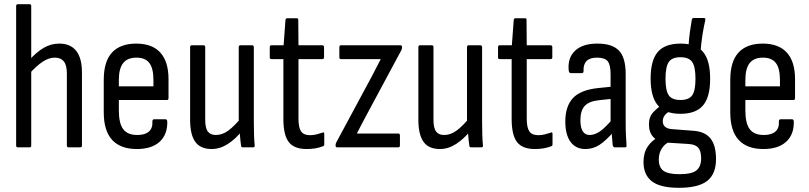

<svg xmlns="http://www.w3.org/2000/svg" viewBox="-20 -703 3859 916"><path d="M307 0Q299 0 299 -9V-352Q299 -392 284.5 -410Q270 -428 241 -428Q213 -428 183.5 -408.5Q154 -389 119 -350L116 -412Q153 -454 188 -474.5Q223 -495 263 -495Q316 -495 343.5 -460.5Q371 -426 371 -356V-9Q371 0 363 0ZM65 0Q57 0 57 -9V-674Q57 -683 65 -683H121Q129 -683 129 -674V-9Q129 0 121 0Z M633 8Q555 8 515 -35.5Q475 -79 475 -167V-322Q475 -410 514.5 -452.5Q554 -495 630 -495Q706 -495 745 -452Q784 -409 784 -325V-235Q784 -226 777 -226H547V-176Q547 -114 568 -86.5Q589 -59 635 -59Q672 -59 690.5 -75.5Q709 -92 707 -123Q707 -134 715 -134H770Q776 -134 778 -125Q780 -62 742 -27Q704 8 633 8ZM547 -291H712V-321Q712 -377 692.5 -402.5Q673 -428 631 -428Q588 -428 567.5 -402Q547 -376 547 -321Z M990 8Q936 8 911.5 -26.5Q887 -61 887 -131V-478Q887 -487 895 -487H951Q959 -487 959 -478V-133Q959 -92 971.5 -75.5Q984 -59 1010 -59Q1041 -59 1070 -80.5Q1099 -102 1134 -145L1137 -81Q1103 -39 1066 -15.5Q1029 8 990 8ZM1139 0Q1130 0 1130 -9Q1127 -29 1125 -55Q1123 -81 1123 -98L1119 -116V-478Q1119 -487 1127 -487H1182Q1191 -487 1191 -478V-121Q1191 -84 1192 -57Q1193 -30 1195 -11Q1197 0 1187 0Z M1443 8Q1383 8 1357.5 -25.5Q1332 -59 1332 -135V-421H1275Q1267 -421 1267 -429V-478Q1267 -487 1275 -487H1333L1342 -608Q1343 -616 1351 -616H1396Q1403 -616 1403 -608L1404 -487H1517Q1526 -487 1526 -478V-429Q1526 -421 1517 -421H1404V-137Q1404 -94 1416.5 -76Q1429 -58 1459 -58Q1475 -58 1490.5 -62Q1506 -66 1518 -70Q1527 -75 1527 -64V-15Q1527 -6 1520 -5Q1505 1 1485.5 4.5Q1466 8 1443 8Z M1589 0Q1581 0 1581 -8V-10Q1581 -17 1584 -23L1753 -337Q1764 -358 1774.5 -378.5Q1785 -399 1796 -420V-421Q1776 -421 1755.5 -421Q1735 -421 1714 -421H1607Q1599 -421 1599 -429V-478Q1599 -487 1607 -487H1890Q1898 -487 1898 -480V-477Q1898 -470 1895 -464L1728 -153Q1717 -132 1705.5 -110.5Q1694 -89 1683 -67V-66Q1703 -66 1720.5 -66Q1738 -66 1758 -66H1880Q1888 -66 1888 -57V-9Q1888 0 1880 0Z M2079 8Q2025 8 2000.5 -26.5Q1976 -61 1976 -131V-478Q1976 -487 1984 -487H2040Q2048 -487 2048 -478V-133Q2048 -92 2060.5 -75.5Q2073 -59 2099 -59Q2130 -59 2159 -80.5Q2188 -102 2223 -145L2226 -81Q2192 -39 2155 -15.5Q2118 8 2079 8ZM2228 0Q2219 0 2219 -9Q2216 -29 2214 -55Q2212 -81 2212 -98L2208 -116V-478Q2208 -487 2216 -487H2271Q2280 -487 2280 -478V-121Q2280 -84 2281 -57Q2282 -30 2284 -11Q2286 0 2276 0Z M2532 8Q2472 8 2446.5 -25.5Q2421 -59 2421 -135V-421H2364Q2356 -421 2356 -429V-478Q2356 -487 2364 -487H2422L2431 -608Q2432 -616 2440 -616H2485Q2492 -616 2492 -608L2493 -487H2606Q2615 -487 2615 -478V-429Q2615 -421 2606 -421H2493V-137Q2493 -94 2505.5 -76Q2518 -58 2548 -58Q2564 -58 2579.5 -62Q2595 -66 2607 -70Q2616 -75 2616 -64V-15Q2616 -6 2609 -5Q2594 1 2574.5 4.5Q2555 8 2532 8Z M2912 0Q2906 0 2903 -11Q2902 -25 2899.5 -52.5Q2897 -80 2897 -100L2893 -117V-348Q2893 -393 2879.5 -410.5Q2866 -428 2828 -428Q2761 -428 2764 -364Q2764 -354 2756 -354H2704Q2694 -354 2693 -369Q2688 -428 2724 -461.5Q2760 -495 2830 -495Q2901 -495 2933 -461.5Q2965 -428 2965 -350V-120Q2965 -81 2966.5 -54Q2968 -27 2969 -11Q2971 0 2962 0ZM2773 8Q2727 8 2702 -26Q2677 -60 2677 -124Q2677 -195 2713 -234.5Q2749 -274 2834 -283L2904 -290V-232L2838 -225Q2790 -220 2769.5 -197.5Q2749 -175 2749 -129Q2749 -95 2760 -77Q2771 -59 2793 -59Q2817 -59 2842 -76Q2867 -93 2906 -139L2908 -75Q2870 -31 2839.5 -11.5Q2809 8 2773 8Z M3219 193Q3130 193 3090 162Q3050 131 3050 70Q3050 27 3069.5 -3Q3089 -33 3126 -52L3178 -28Q3152 -18 3137.5 5Q3123 28 3123 58Q3123 96 3145.5 112Q3168 128 3222 128Q3280 128 3302.5 110Q3325 92 3325 52Q3325 18 3311.5 2Q3298 -14 3266 -16L3155 -23Q3119 -26 3097.5 -48.5Q3076 -71 3076 -109Q3076 -146 3096.5 -167.5Q3117 -189 3141 -205L3186 -176Q3165 -169 3153.5 -155.5Q3142 -142 3142 -125Q3142 -109 3152 -99Q3162 -89 3185 -87L3289 -79Q3344 -75 3370 -42Q3396 -9 3396 56Q3396 127 3354 160Q3312 193 3219 193ZM3226 -160Q3153 -160 3118.5 -200.5Q3084 -241 3084 -328Q3084 -415 3118 -455Q3152 -495 3227 -495Q3301 -495 3334.5 -455Q3368 -415 3368 -327Q3368 -240 3334 -200Q3300 -160 3226 -160ZM3226 -226Q3267 -226 3282.5 -248.5Q3298 -271 3298 -327Q3298 -384 3282.5 -407Q3267 -430 3226 -430Q3186 -430 3170.5 -407Q3155 -384 3155 -327Q3155 -271 3170.5 -248.5Q3186 -226 3226 -226ZM3321 -446 3264 -473Q3267 -519 3271.5 -551.5Q3276 -584 3280 -606Q3282 -617 3288 -617H3338Q3347 -617 3345 -608Q3338 -577 3332 -541Q3326 -505 3321 -446Z M3622 8Q3544 8 3504 -35.5Q3464 -79 3464 -167V-322Q3464 -410 3503.5 -452.5Q3543 -495 3619 -495Q3695 -495 3734 -452Q3773 -409 3773 -325V-235Q3773 -226 3766 -226H3536V-176Q3536 -114 3557 -86.5Q3578 -59 3624 -59Q3661 -59 3679.5 -75.5Q3698 -92 3696 -123Q3696 -134 3704 -134H3759Q3765 -134 3767 -125Q3769 -62 3731 -27Q3693 8 3622 8ZM3536 -291H3701V-321Q3701 -377 3681.5 -402.5Q3662 -428 3620 -428Q3577 -428 3556.5 -402Q3536 -376 3536 -321Z"/></svg>

Font: Sofia Sans Condensed
Style: Regular
Weight: 400
Designer: Botio Nikoltchev, Ani Petrova
Foundry: lettersoup
Version: Version 4.100